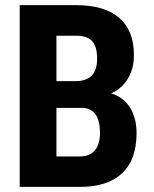

<svg xmlns="http://www.w3.org/2000/svg" viewBox="-20 -731 601 751"><path d="M200.7 -413.6H275.4Q359.9 -413.6 359.9 -501Q359.9 -549.3 340.3 -570.3Q320.8 -591.3 276.9 -591.3H200.7ZM200.7 -309.1V-119.1H292.5Q331.1 -119.1 351.1 -143.1Q371.1 -167 371.1 -210.9Q371.1 -306.6 301.8 -309.1ZM57.1 0V-710.9H276.9Q388.7 -710.9 446.3 -661.1Q503.9 -611.3 503.9 -516.1Q503.9 -461.9 480 -422.9Q456.1 -383.8 414.6 -365.7Q462.4 -351.6 488.3 -310.5Q514.2 -269.5 514.2 -209Q513.7 -105.5 457 -52.7Q400.4 0 292.5 0Z"/></svg>

Font: RobotoCondensed-Bold
Style: Bold
Weight: 700
Designer: Google
Version: Version 2.001240; 2014